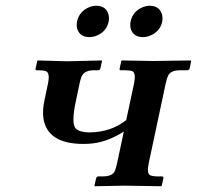

<svg xmlns="http://www.w3.org/2000/svg" viewBox="-20 -646 684 667"><path d="M433.6 -570.8Q441.4 -607.4 477.1 -621.6Q488.8 -626 500 -626Q532.7 -626 542.5 -597.2Q545.9 -584.5 543.5 -570.8Q536.1 -536.1 501 -522Q488.8 -517.1 477.1 -517.1Q442.9 -517.1 434.1 -546.4Q431.2 -558.1 433.6 -570.8ZM247.6 -570.8Q254.9 -606.4 290 -621.1Q302.2 -626 314 -626Q348.6 -626 356.9 -595.7Q359.9 -583.5 357.4 -570.8Q350.1 -536.1 315.4 -522Q302.7 -517.1 291 -517.1Q257.3 -517.1 248 -546.4Q245.1 -558.1 247.6 -570.8ZM445.3 -354Q453.1 -391.6 440.4 -398.4Q432.1 -401.9 415.5 -401.9H399.4Q395.5 -401.9 395.5 -404.8Q395.5 -406.2 395.5 -407.2L401.4 -434.1L402.8 -436L512.2 -434.1L642.6 -436L644 -434.1L638.7 -407.2Q636.2 -402.8 631.3 -401.9H606.4Q574.7 -401.9 565.4 -385.7Q559.6 -375 555.2 -354L497.1 -81.1Q489.3 -44.4 501 -37.6Q509.8 -33.2 527.8 -33.2H543.9Q547.9 -31.7 547.9 -27.8L542 -1L539.6 1Q538.6 1 412.1 -1L309.6 1L308.1 -1L314 -26.9Q316.4 -31.7 319.8 -33.2H336.9Q369.6 -33.2 378.4 -50.8Q382.8 -60.5 387.2 -81.1L410.2 -189Q348.6 -149.4 287.1 -146.5Q278.8 -146 270 -146Q145 -146 130.9 -234.4Q127 -262.7 134.3 -296.9L146.5 -355Q154.3 -392.1 140.1 -398.4Q131.3 -401.9 115.2 -401.9H107.4Q103.5 -401.9 103.5 -404.8Q103.5 -406.2 103.5 -407.2L109.4 -434.1L110.8 -436L212.9 -433.1L333.5 -436L334.5 -434.1L328.6 -408.2Q327.1 -402.3 321.3 -401.9H306.6Q273.4 -401.9 263.7 -380.9Q260.3 -372.1 257.3 -359.9L243.2 -293Q227.5 -218.8 242.2 -200.7Q255.4 -186.5 289.6 -186Q365.7 -186.5 418.5 -229Z"/></svg>

Font: Linux Libertine Slanted O
Style: Bold Slanted
Weight: 700
Designer: Philipp H. Poll
Foundry: Philipp H. Poll
Version: Version 5.0.0